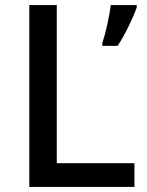

<svg xmlns="http://www.w3.org/2000/svg" viewBox="-20 -734 576 754"><path d="M95 0V-714H203V-93H508V0ZM517 -705Q507 -676 486 -632.5Q465 -589 442 -554H382V-566Q392 -595 401.5 -638.5Q411 -682 415 -714H517Z"/></svg>

Font: Noto Sans Myanmar Medium
Style: Regular
Weight: 500
Designer: Monotype Design Team
Foundry: Monotype Imaging Inc.
Version: Version 2.107; ttfautohint (v1.8.4.7-5d5b)